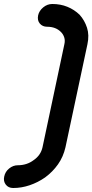

<svg xmlns="http://www.w3.org/2000/svg" viewBox="-38 -839 463 962"><path d="M284 -615Q289 -635 284 -651Q279 -667 268 -678Q242 -705 198 -705Q175 -705 161.5 -721Q148 -737 153 -762Q158 -785 178.5 -802Q199 -819 224 -819Q265 -819 299.5 -805Q334 -791 361 -765Q386 -737 398 -700Q410 -663 400 -617L290 -101Q279 -53 252.5 -15.5Q226 22 188 50Q152 75 111 89Q70 103 28 103Q4 103 -9 86Q-22 69 -17 46Q-12 21 8 5Q28 -11 51 -11Q97 -11 131 -37Q166 -61 175 -101Z"/></svg>

Font: VDS
Style: Bold Italic
Weight: 700
Designer: artmaker
Foundry: artmaker
Version: Version 1.000 2009 initial release